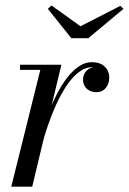

<svg xmlns="http://www.w3.org/2000/svg" viewBox="-20 -704 486 724"><path d="M22.5 0 132 -440.5H55.5V-460H211.5L101.5 0ZM126 -152.5Q135 -193 149 -237Q163 -281 181.5 -322.2Q200 -363.5 222.8 -396.8Q245.5 -430 271.8 -449.8Q298 -469.5 327 -469.5Q357.5 -469.5 374.8 -453Q392 -436.5 392 -411.5Q392 -388.5 379 -372.5Q366 -356.5 343 -356.5Q321.5 -356.5 307.2 -369.5Q293 -382.5 293 -403.5Q293 -423.5 306.5 -437.5Q320 -451.5 343.5 -451.5Q364.5 -451.5 377.8 -441Q391 -430.5 391 -411.5H371.5Q371.5 -427.5 360.2 -439Q349 -450.5 328 -450.5Q301 -450.5 276.2 -431.2Q251.5 -412 230.2 -379.8Q209 -347.5 191.2 -308.2Q173.5 -269 159.8 -228.5Q146 -188 137.5 -152.5ZM249 -560 160.5 -670.5 174 -683.5 283.5 -605 434 -682 445.5 -670.5 313 -560Z"/></svg>

Font: Bodoni Moda SC
Style: Italic
Weight: 400
Italic angle: -13°
Designer: Owen Earl
Foundry: indestructible type
Version: Version 2.005